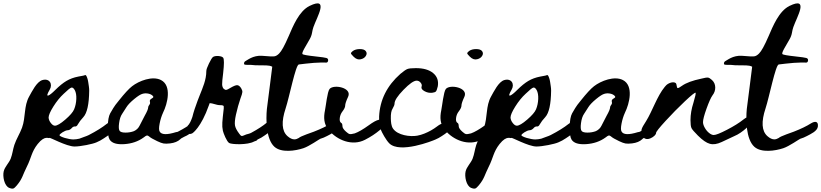

<svg xmlns="http://www.w3.org/2000/svg" viewBox="-165 -828 4881 1141"><path d="M468.8 -91.5C442.7 -70.6 407.3 -48.6 362.3 -25.3C348 -17.8 326.1 -12.2 306.5 -3.9C294.4 -1.2 282.3 0.7 270.4 0.7C264.3 0.7 256.5 -0.1 247 -1.9C237.5 -3.6 228.4 -5.8 219.8 -8.4C211.1 -11 203.8 -13.8 197.7 -16.8C191.7 -19.8 188.6 -22.2 188.6 -24C188.6 -28.3 194.5 -34.1 206.1 -41.5C217.8 -48.8 227.6 -52.9 235.3 -53.8C244.8 -53.8 253.5 -58.1 261.3 -66.8C264.7 -71.1 268.4 -73.9 272.3 -75.2C276.2 -76.5 279.2 -76.9 281.4 -76.5C283.5 -76 286.1 -76.7 289.2 -78.4C292.2 -80.1 295 -83.6 297.6 -88.8C305.4 -102.6 316.2 -116.9 330 -131.6C352.5 -155.8 364.2 -208.5 365.1 -289.8C365.1 -297.6 364.4 -306.1 363.1 -315.1C361.8 -324.2 360.5 -332.8 359.2 -341.1C357.9 -349.3 356.2 -356.7 354 -363.1C351.9 -369.6 349.7 -374.6 347.5 -378.1C345.4 -381.5 343 -382.8 340.4 -382C339.5 -380.2 326.1 -377.2 300.2 -372.9C273.4 -367.7 249.8 -359 229.5 -346.9C209.2 -334.8 187.4 -317.1 164 -293.8C144.1 -273.8 129.8 -262.6 121.2 -260C112.5 -258.3 115.6 -270 130.3 -295C149.8 -328.4 129.4 -364.5 86.7 -352.1C52.5 -342.2 24.6 -283.2 8.7 -255.3C-24.3 -197.2 -11.4 -131.3 -34.1 -69.2C-46.9 -34.1 -67.9 -2.3 -79.7 33.1C-88.5 59.7 -91.1 88.7 -101.4 114.7C-112 141.4 -136.4 162.8 -143 190.4C-150.1 219.8 -139.7 277.2 -109.7 288.7C-98.5 293.1 -90.3 294.1 -85.1 292C-79.9 289.8 -73 283.5 -64.4 273.1C-30.8 232.8 -30.2 211.1 -4.9 161.3C21 110.5 21.7 74.8 58.8 28C102.8 -27.5 125.5 -2.3 128.9 -8.3C129 -13.9 229.9 42.7 278.1 42.7C313.2 42.7 386.5 28.1 408.8 17.7C423.6 11.6 437.9 3.8 451.8 -5.7C474 -21 517.2 -44.8 516.9 -76.7C516.6 -111.5 494.4 -111.2 468.8 -91.5ZM137.4 -96.6C129.2 -107 124.6 -117.7 123.8 -129C123.8 -142.8 133.3 -164.9 152.3 -195.2C171.3 -225.4 191.7 -250.5 213.3 -270.4C236.6 -292.9 251.7 -305.2 258.7 -307.3C265.6 -309.5 272.5 -304.5 279.4 -292.4C286.3 -279.4 289.4 -261.9 288.5 -239.9C287.6 -217.8 283.3 -197.3 275.5 -178.3C268.6 -161.8 251.1 -141.5 223 -117.3C194.9 -93.1 174.3 -81 161.4 -81C153.6 -81 145.6 -86.2 137.4 -96.6Z M973.8 -95.8C954.5 -80.4 928.3 -64 895 -46.8C893 -45.7 890.7 -44.8 888.3 -43.8C886 -43.8 883.8 -43.5 881.5 -42.9C826.5 -25.7 793.8 -26.9 783.6 -46.8C779.1 -54.4 779.1 -70 783.6 -93.3C788.1 -116.7 794.8 -138.3 803.8 -158.1C830.9 -212.4 856.9 -318.8 791.8 -352.3C741.1 -378.4 661.2 -347.7 619.9 -315.5C601 -300.8 575.3 -273 542.7 -232C532.4 -219.9 525.2 -210.8 521 -204.7C516.9 -198.6 512.6 -192.2 508.1 -185.5C503.6 -178.7 497.5 -168.4 489.8 -154.3C480.9 -138.3 476.1 -111.4 475.5 -73.7C474.8 -35.9 478.7 -10.6 487 2.2C500.4 22.7 529.2 31.5 573.4 28.6C617.6 25.7 655.6 12.7 687.6 -10.3C697.2 -18 703.9 -22.2 707.8 -22.8C711.6 -23.4 716.1 -21.5 721.2 -17C728.9 -10 744.9 -0.7 769.2 10.8C785.2 18.5 797.8 23.1 807.1 24.7C816.4 26.3 829.4 26.1 846 24.2C872.2 21 892.4 12.7 906.5 -0.7L911.1 -5.1C919.5 -9.7 926.2 -13.5 929.5 -15.1C940.5 -19.6 951 -25.3 961.3 -32.4C977.7 -43.7 1009.7 -61.3 1009.5 -84.9C1009.2 -110.5 992.8 -110.4 973.8 -95.8ZM736.6 -242.6C727 -237.5 723.4 -230.7 726 -222.4C727.9 -216 726.6 -210.1 722.2 -204.7C717.7 -199.2 715.4 -194 715.4 -188.8C715.4 -180.5 708.7 -164.5 695.3 -140.8C688.2 -127.4 678 -107.6 664.6 -81.3C657.5 -66.6 646.3 -55.7 631 -48.7C615.6 -42.9 599 -40 581 -40C563.1 -40 551.6 -43.3 546.5 -49.6C540.7 -56.7 539.5 -72.2 542.7 -96.2C545.9 -120.2 551.9 -138.6 560.9 -151.4C567.9 -162.9 576.6 -176.4 586.8 -191.7C595.2 -205.2 610.3 -221 632.4 -239.3C654.5 -257.5 671 -267.9 681.9 -270.5C692.7 -273.7 703.9 -274.1 715.4 -271.9C727 -269.6 735.9 -265.3 742.3 -258.9C745.5 -255.7 746.8 -253 746.2 -250.8C745.5 -248.5 742.3 -245.8 736.6 -242.6Z M1420.5 -99.1C1398.2 -80.3 1367.7 -60.4 1329.1 -39.4C1319.5 -34.1 1308.8 -31.8 1298.3 -29C1292.4 -27.4 1275.6 -17.9 1269.8 -20C1266.4 -21.1 1261.8 -26 1255.9 -34.6C1241.8 -53.3 1233.6 -69.5 1231.4 -83.1C1229.1 -96.8 1231 -117.6 1237 -145.7C1245.1 -181.6 1254 -213.6 1263.6 -241.6C1271 -261.1 1274.9 -274.2 1275.3 -280.9C1275.7 -287.4 1273.3 -295.1 1268.1 -303.7C1260.7 -315.4 1252.9 -321.4 1244.7 -321.9C1236.6 -322.2 1223.2 -316.9 1204.7 -306C1192 -298.2 1183.5 -294.1 1179 -293.7C1174.6 -293.3 1169.4 -295.9 1163.4 -301.4C1158.3 -307.6 1155.5 -316 1155.1 -326.5C1154.7 -337.1 1156.8 -359.4 1161.2 -393.8C1167.2 -446.8 1167.2 -477.2 1161.2 -485C1156.8 -490.5 1147.7 -493.8 1134 -495C1120.2 -496.1 1109.3 -494.4 1101.1 -489.7C1095.2 -485.1 1087 -472 1076.7 -450.5C1066.2 -429 1061.1 -414.1 1061.1 -405.4C1061 -353 1039.9 -307.5 1021.3 -260.2C1017.2 -249.8 1003.4 -215.5 991.6 -179.6H991.6C991.6 -179.6 991.5 -179.3 991.5 -179.2C986.3 -163.5 981.7 -147.7 978.3 -133.3C971 -111.9 961.3 -89.6 950.8 -81.8C950.8 -81.8 937.7 -13.4 979.2 -36.7C979.2 -36.7 1030 -70 1076.5 -202.5C1079.2 -209.7 1081 -214.8 1080.8 -214.8C1101.7 -214.7 1120.4 -203.1 1142.3 -203.1C1147.5 -203.1 1151.6 -202.9 1154.6 -202.5C1157.6 -202.1 1159.9 -201.3 1161.8 -200.1C1163.6 -199 1164.6 -197.1 1164.6 -194.3C1164.6 -191.6 1164.6 -187.9 1164.6 -183.2C1160.1 -145 1157.3 -117.1 1156.2 -99.5C1155.1 -82 1156.2 -65.8 1159.5 -51C1162.8 -36.2 1181.9 12.5 1196.7 21.8C1211.9 30.9 1306.9 34.6 1345.3 12.8C1350.4 11.4 1354.9 9.8 1358.3 8.1C1361.8 6.2 1363.7 4 1364.8 1.6C1366.5 0.7 1368 -0.1 1369.1 -0.6C1381.8 -6.1 1394 -13.2 1405.9 -21.8C1425 -35.6 1462.1 -56.9 1461.8 -85.8C1461.5 -117.1 1442.4 -116.9 1420.5 -99.1Z M1802 -94.6C1776.8 -78.5 1743.1 -62.2 1700.8 -45.7C1694.6 -43.2 1616.8 -17.1 1611.3 -8.4C1602.1 -2.9 1593.3 0.2 1585.2 0.3C1572 0.5 1557.9 -6.1 1543 -19.4C1509.5 -49.5 1506 -104.4 1532.5 -184.2C1554.5 -251.2 1591.7 -442.2 1610.7 -444.9C1621.7 -446 1635.5 -447.7 1652.2 -449.8C1668.7 -451.9 1684.9 -453.5 1700.6 -454.5C1716.3 -455.6 1730.4 -456.2 1742.9 -456.4C1755.3 -456.7 1763.5 -456.6 1767.4 -456.2C1778.1 -454.2 1784 -458.3 1785 -468.3C1785.9 -476 1782.5 -481 1775 -483.4C1767.4 -485.8 1746.3 -488.8 1711.6 -492.5C1661.5 -497.9 1635.2 -502.7 1632.5 -506.8C1629.7 -510.3 1633.2 -520.8 1642.9 -538.5C1652.5 -555.4 1663.1 -573.7 1674.5 -593.5C1682.2 -606.7 1687.1 -619.9 1689.3 -632.9C1691.4 -645.9 1694.2 -657.3 1697.6 -667.1C1718.3 -726.7 1793.9 -850.9 1674.8 -792.9C1612.1 -762.3 1576.1 -672.3 1550.3 -612.6C1526.5 -557.5 1507.6 -523.3 1493.8 -510C1484.1 -500.1 1474.6 -494.5 1465.1 -493.2C1455.6 -491.9 1431.1 -492.9 1391.7 -496.4C1337.6 -499.9 1303.1 -468.8 1295 -465.8C1287.5 -461.9 1284.3 -455.8 1285.4 -447.5C1286.5 -439.3 1320.3 -444 1331 -442.1C1341.7 -440.2 1360 -439.4 1385.7 -439.8C1396.6 -440.1 1407.3 -440 1417.7 -439.3C1430.5 -438.4 1442.8 -437.6 1452.9 -431.5C1453.5 -431.1 1421.9 -190.3 1421 -180.2C1415 -119 1415.6 -0.7 1465.9 44.3C1507.4 81.4 1590.2 68.6 1638.1 52.7C1672.7 41.3 1732.9 -1.3 1738.3 -3.1C1752.1 -7.1 1765.5 -12.7 1778.7 -19.8C1800 -31.4 1840.8 -48.4 1843.5 -76.9C1846.5 -107.8 1826.7 -109.7 1802 -94.6Z M1979.3 -475.9C1993.2 -479 2003.3 -485.8 2009.5 -496.3C2015.7 -506.8 2015.3 -516.2 2008.3 -524.8C2002.1 -532.5 1990.5 -536.4 1973.5 -536.4C1956.4 -536.4 1942.5 -532.5 1931.6 -524.8C1923.9 -518.6 1920.2 -513.9 1920.6 -510.8C1921 -507.7 1926.2 -501.1 1936.3 -491.1C1950.2 -477.1 1964.6 -472.1 1979.3 -475.9ZM2118.8 -100.5C2111 -113.7 2100.2 -118.9 2086.2 -116.2C2072.3 -113.5 2052.1 -102.4 2025.8 -83.1C1992.4 -59.1 1964.9 -43.2 1943.2 -35.4C1928.5 -31.5 1918.4 -30.2 1913 -31.4C1907.6 -32.5 1900.2 -37.3 1890.9 -45.9C1877 -58.3 1870 -69.1 1870 -78.4C1870 -89.3 1867.3 -95.9 1861.9 -98.2C1854.9 -102.8 1852.4 -112.5 1854.3 -127.3C1856.2 -142 1861.5 -154.7 1870 -165.6C1880.8 -179.6 1886.3 -191.2 1886.3 -200.5C1886.3 -210.5 1892.1 -228 1903.7 -252.8C1929.2 -307.3 1817.4 -328.7 1793.5 -299.2C1780.1 -282.7 1771.5 -197.2 1766.3 -172.5C1757.5 -129.9 1758.9 -90.7 1787.8 -55.7C1838.6 5.9 1928.4 41.5 2003.7 2.9C2037.1 -14.1 2066.1 -33.1 2090.9 -54C2106.4 -67.2 2115.9 -76.7 2119.4 -82.5C2122.9 -88.3 2122.6 -94.3 2118.8 -100.5Z M2476 -96.5C2474.3 -95.1 2472.1 -93.6 2470.2 -92.2C2460.2 -97.1 2442.6 -84.4 2433.4 -77.4C2410.1 -59.6 2384.5 -45.1 2357.3 -34.3C2343.7 -28.9 2329.6 -24.4 2315.1 -21.8C2271.9 -14 2197.9 -23.9 2170.5 -63.9C2159.5 -80.1 2158.1 -104.4 2157.6 -123.2C2156.9 -151.1 2160.3 -170.8 2168.1 -182.4C2175.9 -195.6 2179.7 -205.7 2179.7 -212.7C2179.7 -230.5 2197.4 -257.6 2232.6 -294C2267.9 -330.4 2294.1 -348.7 2311.1 -348.7C2320.4 -348.7 2328.3 -344.6 2334.9 -336.4C2341.5 -328.3 2343.3 -320.4 2340.2 -312.6C2337.1 -303.3 2342.7 -294.6 2357 -286.5C2371.4 -278.3 2386.7 -275 2402.9 -276.6C2414.6 -278.1 2422.1 -280.8 2425.6 -284.7C2429.1 -288.6 2432.8 -298.7 2436.7 -315C2442.1 -347.5 2433 -373.7 2409.4 -393.4C2385.7 -413.2 2351.4 -423.1 2306.5 -423.1C2281.7 -423.1 2264.8 -421.3 2255.9 -417.8C2247 -414.4 2233.3 -404.8 2214.7 -389.3C2134.8 -318.8 2092.6 -234.3 2088 -135.9C2087.2 -103.4 2090.3 -77.8 2097.3 -59.2C2104.2 -40.6 2129.5 5 2148.2 23.7C2211.1 86.5 2406.1 8.9 2422.4 1.3C2435.7 -4.2 2448.5 -11.2 2460.9 -19.7C2480.8 -33.4 2519.5 -54.6 2519.2 -83.3C2518.9 -114.4 2499 -114.2 2476 -96.5Z M2670.3 -475.9C2684.2 -479 2694.3 -485.8 2700.5 -496.3C2706.7 -506.8 2706.3 -516.2 2699.3 -524.8C2693.1 -532.5 2681.5 -536.4 2664.5 -536.4C2647.4 -536.4 2633.5 -532.5 2622.6 -524.8C2614.9 -518.6 2611.2 -513.9 2611.6 -510.8C2612 -507.7 2617.2 -501.1 2627.3 -491.1C2641.2 -477.1 2655.6 -472.1 2670.3 -475.9ZM2809.8 -100.5C2802 -113.7 2791.2 -118.9 2777.2 -116.2C2763.3 -113.5 2743.1 -102.4 2716.8 -83.1C2683.4 -59.1 2655.9 -43.2 2634.2 -35.4C2619.5 -31.5 2609.4 -30.2 2604 -31.4C2598.6 -32.5 2591.2 -37.3 2581.9 -45.9C2568 -58.3 2561 -69.1 2561 -78.4C2561 -89.3 2558.3 -95.9 2552.9 -98.2C2545.9 -102.8 2543.4 -112.5 2545.3 -127.3C2547.2 -142 2552.5 -154.7 2561 -165.6C2571.8 -179.6 2577.3 -191.2 2577.3 -200.5C2577.3 -210.5 2583.1 -228 2594.7 -252.8C2620.2 -307.3 2508.4 -328.7 2484.5 -299.2C2471.1 -282.7 2462.5 -197.2 2457.3 -172.5C2448.5 -129.9 2449.9 -90.7 2478.8 -55.7C2529.6 5.9 2619.4 41.5 2694.7 2.9C2728.1 -14.1 2757.1 -33.1 2781.9 -54C2797.4 -67.2 2806.9 -76.7 2810.4 -82.5C2813.9 -88.3 2813.6 -94.3 2809.8 -100.5Z M3213.8 -91.5C3187.7 -70.6 3152.3 -48.6 3107.3 -25.3C3093 -17.8 3071.1 -12.2 3051.5 -3.9C3039.4 -1.2 3027.3 0.7 3015.4 0.7C3009.3 0.7 3001.5 -0.1 2992 -1.9C2982.5 -3.6 2973.4 -5.8 2964.8 -8.4C2956.1 -11 2948.8 -13.8 2942.7 -16.8C2936.7 -19.8 2933.6 -22.2 2933.6 -24C2933.6 -28.3 2939.5 -34.1 2951.1 -41.5C2962.8 -48.8 2972.6 -52.9 2980.3 -53.8C2989.8 -53.8 2998.5 -58.1 3006.3 -66.8C3009.7 -71.1 3013.4 -73.9 3017.3 -75.2C3021.2 -76.5 3024.2 -76.9 3026.4 -76.5C3028.5 -76 3031.1 -76.7 3034.2 -78.4C3037.2 -80.1 3040 -83.6 3042.6 -88.8C3050.4 -102.6 3061.2 -116.9 3075 -131.6C3097.5 -155.8 3109.2 -208.5 3110.1 -289.8C3110.1 -297.6 3109.4 -306.1 3108.1 -315.1C3106.8 -324.2 3105.5 -332.8 3104.2 -341.1C3102.9 -349.3 3101.2 -356.7 3099 -363.1C3096.9 -369.6 3094.7 -374.6 3092.5 -378.1C3090.4 -381.5 3088 -382.8 3085.4 -382C3084.5 -380.2 3071.1 -377.2 3045.2 -372.9C3018.4 -367.7 2994.8 -359 2974.5 -346.9C2954.2 -334.8 2932.4 -317.1 2909 -293.8C2889.1 -273.8 2874.8 -262.6 2866.2 -260C2857.5 -258.3 2860.6 -270 2875.3 -295C2894.8 -328.4 2874.4 -364.5 2831.7 -352.1C2797.5 -342.2 2769.6 -283.2 2753.7 -255.3C2720.7 -197.2 2733.6 -131.3 2710.9 -69.2C2698.1 -34.1 2677.1 -2.3 2665.3 33.1C2656.5 59.7 2653.9 88.7 2643.6 114.7C2633 141.4 2608.6 162.8 2602 190.4C2594.9 219.8 2605.3 277.2 2635.3 288.7C2646.5 293.1 2654.7 294.1 2659.9 292C2665.1 289.8 2672 283.5 2680.6 273.1C2714.2 232.8 2714.8 211.1 2740.1 161.3C2766 110.5 2766.7 74.8 2803.8 28C2847.8 -27.5 2870.5 -2.3 2873.9 -8.3C2874 -13.9 2974.9 42.7 3023.1 42.7C3058.2 42.7 3131.5 28.1 3153.8 17.7C3168.6 11.6 3182.9 3.8 3196.8 -5.7C3219 -21 3262.2 -44.8 3261.9 -76.7C3261.6 -111.5 3239.4 -111.2 3213.8 -91.5ZM2882.4 -96.6C2874.2 -107 2869.6 -117.7 2868.8 -129C2868.8 -142.8 2878.3 -164.9 2897.3 -195.2C2916.3 -225.4 2936.7 -250.5 2958.3 -270.4C2981.6 -292.9 2996.7 -305.2 3003.7 -307.3C3010.6 -309.5 3017.5 -304.5 3024.4 -292.4C3031.3 -279.4 3034.4 -261.9 3033.5 -239.9C3032.6 -217.8 3028.3 -197.3 3020.5 -178.3C3013.6 -161.8 2996.1 -141.5 2968 -117.3C2939.9 -93.1 2919.3 -81 2906.4 -81C2898.6 -81 2890.6 -86.2 2882.4 -96.6Z M3718.8 -95.8C3699.5 -80.4 3673.3 -64 3640 -46.8C3638 -45.7 3635.7 -44.8 3633.3 -43.8C3631 -43.8 3628.8 -43.5 3626.5 -42.9C3571.5 -25.7 3538.8 -26.9 3528.6 -46.8C3524.1 -54.4 3524.1 -70 3528.6 -93.3C3533.1 -116.7 3539.8 -138.3 3548.8 -158.1C3575.9 -212.4 3601.9 -318.8 3536.8 -352.3C3486.1 -378.4 3406.2 -347.7 3364.9 -315.5C3346 -300.8 3320.3 -273 3287.7 -232C3277.4 -219.9 3270.2 -210.8 3266 -204.7C3261.9 -198.6 3257.6 -192.2 3253.1 -185.5C3248.6 -178.7 3242.5 -168.4 3234.8 -154.3C3225.9 -138.3 3221.1 -111.4 3220.5 -73.7C3219.8 -35.9 3223.7 -10.6 3232 2.2C3245.4 22.7 3274.2 31.5 3318.4 28.6C3362.6 25.7 3400.6 12.7 3432.6 -10.3C3442.2 -18 3448.9 -22.2 3452.8 -22.8C3456.6 -23.4 3461.1 -21.5 3466.2 -17C3473.9 -10 3489.9 -0.7 3514.2 10.8C3530.2 18.5 3542.8 23.1 3552.1 24.7C3561.4 26.3 3574.4 26.1 3591 24.2C3617.2 21 3637.4 12.7 3651.5 -0.7L3656.1 -5.1C3664.5 -9.7 3671.2 -13.5 3674.5 -15.1C3685.5 -19.6 3696 -25.3 3706.3 -32.4C3722.7 -43.7 3754.7 -61.3 3754.5 -84.9C3754.2 -110.5 3737.8 -110.4 3718.8 -95.8ZM3481.6 -242.6C3472 -237.5 3468.4 -230.7 3471 -222.4C3472.9 -216 3471.6 -210.1 3467.2 -204.7C3462.7 -199.2 3460.4 -194 3460.4 -188.8C3460.4 -180.5 3453.7 -164.5 3440.3 -140.8C3433.2 -127.4 3423 -107.6 3409.6 -81.3C3402.5 -66.6 3391.3 -55.7 3376 -48.7C3360.6 -42.9 3344 -40 3326 -40C3308.1 -40 3296.6 -43.3 3291.5 -49.6C3285.7 -56.7 3284.5 -72.2 3287.7 -96.2C3290.9 -120.2 3296.9 -138.6 3305.9 -151.4C3312.9 -162.9 3321.6 -176.4 3331.8 -191.7C3340.2 -205.2 3355.3 -221 3377.4 -239.3C3399.5 -257.5 3416 -267.9 3426.9 -270.5C3437.7 -273.7 3448.9 -274.1 3460.4 -271.9C3472 -269.6 3480.9 -265.3 3487.3 -258.9C3490.5 -255.7 3491.8 -253 3491.2 -250.8C3490.5 -248.5 3487.3 -245.8 3481.6 -242.6Z M3674.6 -108.2C3659.8 -85.7 3651.1 -70 3648.4 -61.1C3645.7 -52.2 3646.3 -41.9 3650.2 -30.3C3654.8 -13.2 3663 -3.9 3674.6 -2.4C3682.3 -0.8 3690.9 -2 3700.2 -5.9C3709.5 -9.8 3717.4 -14.8 3724 -21C3730.6 -27.2 3733.9 -33 3733.9 -38.4C3733.9 -44.6 3752.6 -68.3 3790.2 -109.3C3827.8 -150.4 3866.2 -189.3 3905.3 -226.2C3944.4 -263 3965.6 -279.8 3968.7 -276.7C3971 -273.6 3966.7 -253.9 3955.9 -217.5C3944.3 -181.8 3938.4 -147.3 3938.4 -114C3938.4 -90.8 3940.4 -75.1 3944.3 -66.9C3948.1 -58.8 3960.9 -43.8 3982.6 -22.2C4009.7 4.9 4033.3 21.2 4053.5 26.6C4073.7 32.1 4096.9 28.6 4123.3 16.2C4138 9.2 4162.8 -2.4 4197.7 -18.7C4210.8 -24.1 4223.6 -31.1 4236 -39.6C4248.4 -48.2 4259.3 -56.7 4268.6 -65.2C4277.9 -73.8 4285.2 -82.1 4290.6 -90.2C4296.1 -98.4 4298.8 -105.5 4298.8 -111.7C4298.8 -126.4 4295.1 -134.2 4287.7 -135C4280.3 -135.7 4268.1 -129.5 4251.1 -116.4C4227.8 -97.8 4196.1 -78 4155.8 -57.1C4115.5 -36.1 4089.1 -25.7 4076.7 -25.7C4068.2 -25.7 4058.9 -29.8 4048.8 -37.9C4038.8 -46 4030.2 -56.3 4023.3 -68.7C4016.3 -81.1 4012.8 -92.3 4012.8 -102.4C4012.8 -117.1 4019.8 -143.8 4033.7 -182.6C4047.7 -221.3 4059.3 -247.3 4068.6 -260.5C4080.2 -275.2 4085.8 -291.3 4085.5 -308.7C4085.1 -326.2 4078.7 -340.7 4066.3 -352.3C4057 -360.8 4049.2 -365.7 4043.1 -366.8C4036.8 -368 4023.3 -365.9 4002.4 -360.5C3950.4 -349.6 3912.5 -335.6 3888.5 -318.6C3874.8 -308.7 3866.1 -304 3862.5 -304.6C3854.6 -305.8 3858.5 -329.5 3849.7 -335.1C3833.8 -345.4 3805 -332.9 3793.7 -321C3790.8 -317.9 3787.9 -314.7 3785.1 -311.3C3739.7 -256.4 3711.8 -167.8 3674.6 -108.2Z M4654 -94.6C4628.8 -78.5 4595.1 -62.2 4552.8 -45.7C4546.6 -43.2 4468.8 -17.1 4463.3 -8.4C4454.1 -2.9 4445.3 0.2 4437.2 0.3C4424 0.5 4409.9 -6.1 4395 -19.4C4361.5 -49.5 4358 -104.4 4384.5 -184.2C4406.5 -251.2 4443.7 -442.2 4462.7 -444.9C4473.7 -446 4487.5 -447.7 4504.2 -449.8C4520.7 -451.9 4536.9 -453.5 4552.6 -454.5C4568.3 -455.6 4582.4 -456.2 4594.9 -456.4C4607.3 -456.7 4615.5 -456.6 4619.4 -456.2C4630.1 -454.2 4636 -458.3 4637 -468.3C4637.9 -476 4634.5 -481 4627 -483.4C4619.4 -485.8 4598.3 -488.8 4563.6 -492.5C4513.5 -497.9 4487.2 -502.7 4484.5 -506.8C4481.7 -510.3 4485.2 -520.8 4494.9 -538.5C4504.5 -555.4 4515.1 -573.7 4526.5 -593.5C4534.2 -606.7 4539.1 -619.9 4541.3 -632.9C4543.4 -645.9 4546.2 -657.3 4549.6 -667.1C4570.3 -726.7 4645.9 -850.9 4526.8 -792.9C4464.1 -762.3 4428.1 -672.3 4402.3 -612.6C4378.5 -557.5 4359.6 -523.3 4345.8 -510C4336.1 -500.1 4326.6 -494.5 4317.1 -493.2C4307.6 -491.9 4283.1 -492.9 4243.7 -496.4C4189.6 -499.9 4155.1 -468.8 4147 -465.8C4139.5 -461.9 4136.3 -455.8 4137.4 -447.5C4138.5 -439.3 4172.3 -444 4183 -442.1C4193.7 -440.2 4212 -439.4 4237.7 -439.8C4248.6 -440.1 4259.3 -440 4269.7 -439.3C4282.5 -438.4 4294.8 -437.6 4304.9 -431.5C4305.5 -431.1 4273.9 -190.3 4273 -180.2C4267 -119 4267.6 -0.7 4317.9 44.3C4359.4 81.4 4442.2 68.6 4490.1 52.7C4524.7 41.3 4584.9 -1.3 4590.3 -3.1C4604.1 -7.1 4617.5 -12.7 4630.7 -19.8C4652 -31.4 4692.8 -48.4 4695.5 -76.9C4698.5 -107.8 4678.7 -109.7 4654 -94.6Z"/></svg>

Font: Beth Ellen
Style: Regular
Weight: 400
Version: Version 1.015;Fontself Maker 2.1.2